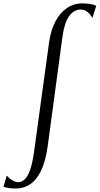

<svg xmlns="http://www.w3.org/2000/svg" viewBox="-138 -834 574 1106"><path d="M-47 252Q-67 252 -85.2 249.5Q-103.5 247 -118 242L-99 177.5Q-83 195.5 -65.5 205.5Q-48 215.5 -34.5 215.5Q-15 215.5 2.5 201Q20 186.5 34.5 147.2Q49 108 59 34.5L145 -592Q155 -660.5 181 -710.2Q207 -760 246.8 -787.2Q286.5 -814.5 336.5 -814.5Q359.5 -814.5 380.5 -811.2Q401.5 -808 416.5 -800.5L394 -730.5Q381.5 -753.5 364.8 -766.2Q348 -779 327.5 -779Q288 -779 260.5 -741.5Q233 -704 221.5 -620.5L137 6Q125 94 99 148.2Q73 202.5 36 227.2Q-1 252 -47 252Z"/></svg>

Font: Merriweather 96pt Light
Style: Italic
Weight: 300
Italic angle: -7.8°
Version: Version 2.101